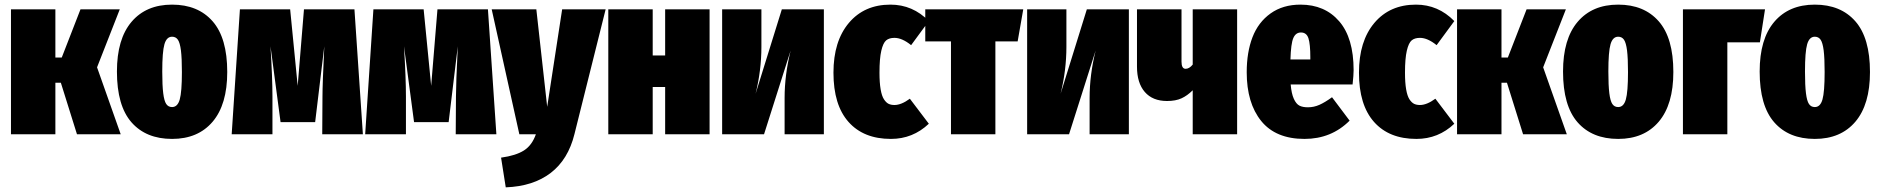

<svg xmlns="http://www.w3.org/2000/svg" viewBox="-20 -574 8030 821"><path d="M492.2 -534.2 395 -286.1 496.1 0H309.1L240.2 -220.2H216.8V0H26.9V-534.2H216.8V-328.1H244.1L324.2 -534.2Z M951.7 -266.1Q951.7 -127 889.2 -53.5Q826.7 20 715.8 20Q604.5 20 542.2 -51Q480 -122.1 480 -268.1Q480 -407.2 542.5 -480.7Q605 -554.2 715.8 -554.2Q826.7 -554.2 889.2 -482.9Q951.7 -411.6 951.7 -266.1ZM715.8 -417Q692.4 -417 683.1 -384.8Q673.8 -352.5 673.8 -268.1Q673.8 -208 678 -175Q682.1 -142.1 690.9 -129.2Q699.7 -116.2 715.8 -116.2Q739.3 -116.2 748.5 -148.4Q757.8 -180.7 757.8 -266.1Q757.8 -325.7 753.7 -358.4Q749.5 -391.1 740.7 -404.1Q731.9 -417 715.8 -417Z M1495.6 -534.2 1531.7 0H1357.9L1358.9 -161.1Q1358.9 -213.9 1366.7 -376L1327.6 -51.8H1179.7L1136.7 -376Q1145 -239.7 1145 -161.1V0H970.7L1005.9 -534.2H1220.7L1252.9 -207L1279.8 -534.2Z M2066.4 -534.2 2102.5 0H1928.7L1929.7 -161.1Q1929.7 -213.9 1937.5 -376L1898.4 -51.8H1750.5L1707.5 -376Q1715.8 -239.7 1715.8 -161.1V0H1541.5L1576.7 -534.2H1791.5L1823.7 -207L1850.6 -534.2Z M2569.8 -534.2 2436.5 -1Q2409.7 107.9 2335 165.3Q2260.3 222.7 2142.6 227.1L2122.6 100.1Q2186 91.3 2220.5 69.3Q2254.9 47.4 2271.5 0H2200.7L2082.5 -534.2H2273.4L2319.8 -117.2L2383.8 -534.2Z M2824.2 0V-202.1H2771V0H2581.1V-534.2H2771V-336.9H2824.2V-534.2H3014.2V0Z M3502.9 -534.2V0H3335V-155.8Q3335 -253.4 3360.8 -357.9L3247.1 0H3067.9V-534.2H3235.8V-374Q3235.8 -273.4 3210.9 -172.9L3323.2 -534.2Z M3787.6 -554.2Q3882.8 -554.2 3951.7 -483.9L3876 -380.9Q3837.4 -412.1 3804.7 -412.1Q3782.2 -412.1 3769.3 -401.4Q3756.3 -390.6 3748.5 -357.2Q3740.7 -323.7 3740.7 -263.2Q3740.7 -220.7 3745.6 -192.1Q3750.5 -163.6 3759.8 -149.4Q3769 -135.3 3779.5 -130.1Q3790 -125 3804.7 -125Q3834 -125 3870.6 -151.9L3951.7 -44.9Q3883.3 20 3789.6 20Q3672.9 20 3608.4 -52.5Q3543.9 -125 3543.9 -263.2Q3543.9 -397.9 3609.9 -476.1Q3675.8 -554.2 3787.6 -554.2Z M4355.5 -534.2 4331.5 -397H4236.3V0H4046.4V-397H3936.5V-534.2Z M4807.1 -534.2V0H4639.2V-155.8Q4639.2 -253.4 4665 -357.9L4551.3 0H4372.1V-534.2H4540V-374Q4540 -273.4 4515.1 -172.9L4627.4 -534.2Z M5080.1 -534.2H5270V0H5080.1V-188Q5057.1 -165 5032.2 -153.6Q5007.3 -142.1 4970.2 -142.1Q4908.7 -142.1 4875.2 -180.7Q4841.8 -219.2 4841.8 -289.1V-534.2H5032.2V-310.1Q5032.2 -279.8 5049.8 -279.8Q5065.4 -279.8 5080.1 -297.9Z M5768.1 -273.9Q5768.1 -253.4 5763.7 -212.9H5499Q5502.4 -173.3 5512.5 -151.4Q5522.5 -129.4 5536.4 -122.3Q5550.3 -115.2 5572.8 -115.2Q5598.1 -115.2 5621.8 -125.7Q5645.5 -136.2 5675.8 -158.2L5751 -58.1Q5672.9 20 5558.1 20Q5435.1 20 5373 -56.6Q5311 -133.3 5311 -265.1Q5311 -350.6 5335.7 -414.8Q5360.4 -479 5413.1 -516.6Q5465.8 -554.2 5541 -554.2Q5645 -554.2 5706.5 -482.9Q5768.1 -411.6 5768.1 -273.9ZM5583 -319.8V-328.1Q5583 -385.3 5575 -410.2Q5566.9 -435.1 5543 -435.1Q5520.5 -435.1 5510.3 -411.4Q5500 -387.7 5498 -319.8Z M6034.7 -554.2Q6129.9 -554.2 6198.7 -483.9L6123 -380.9Q6084.5 -412.1 6051.8 -412.1Q6029.3 -412.1 6016.4 -401.4Q6003.4 -390.6 5995.6 -357.2Q5987.8 -323.7 5987.8 -263.2Q5987.8 -220.7 5992.7 -192.1Q5997.6 -163.6 6006.8 -149.4Q6016.1 -135.3 6026.6 -130.1Q6037.1 -125 6051.8 -125Q6081.1 -125 6117.7 -151.9L6198.7 -44.9Q6130.4 20 6036.6 20Q5919.9 20 5855.5 -52.5Q5791 -125 5791 -263.2Q5791 -397.9 5856.9 -476.1Q5922.9 -554.2 6034.7 -554.2Z M6675.8 -534.2 6578.6 -286.1 6679.7 0H6492.7L6423.8 -220.2H6400.4V0H6210.4V-534.2H6400.4V-328.1H6427.7L6507.8 -534.2Z M7135.3 -266.1Q7135.3 -127 7072.8 -53.5Q7010.3 20 6899.4 20Q6788.1 20 6725.8 -51Q6663.6 -122.1 6663.6 -268.1Q6663.6 -407.2 6726.1 -480.7Q6788.6 -554.2 6899.4 -554.2Q7010.3 -554.2 7072.8 -482.9Q7135.3 -411.6 7135.3 -266.1ZM6899.4 -417Q6876 -417 6866.7 -384.8Q6857.4 -352.5 6857.4 -268.1Q6857.4 -208 6861.6 -175Q6865.7 -142.1 6874.5 -129.2Q6883.3 -116.2 6899.4 -116.2Q6922.9 -116.2 6932.1 -148.4Q6941.4 -180.7 6941.4 -266.1Q6941.4 -325.7 6937.3 -358.4Q6933.1 -391.1 6924.3 -404.1Q6915.5 -417 6899.4 -417Z M7366.2 0H7176.3V-534.2H7527.3L7505.4 -393.1H7366.2Z M7976.1 -266.1Q7976.1 -127 7913.6 -53.5Q7851.1 20 7740.2 20Q7628.9 20 7566.7 -51Q7504.4 -122.1 7504.4 -268.1Q7504.4 -407.2 7566.9 -480.7Q7629.4 -554.2 7740.2 -554.2Q7851.1 -554.2 7913.6 -482.9Q7976.1 -411.6 7976.1 -266.1ZM7740.2 -417Q7716.8 -417 7707.5 -384.8Q7698.2 -352.5 7698.2 -268.1Q7698.2 -208 7702.4 -175Q7706.5 -142.1 7715.3 -129.2Q7724.1 -116.2 7740.2 -116.2Q7763.7 -116.2 7772.9 -148.4Q7782.2 -180.7 7782.2 -266.1Q7782.2 -325.7 7778.1 -358.4Q7773.9 -391.1 7765.1 -404.1Q7756.3 -417 7740.2 -417Z"/></svg>

Font: Fira Sans Compressed Heavy
Style: Regular
Weight: 900
Width: 1
Designer: Carrois Corporate & Edenspiekermann AG
Foundry: Carrois Corporate GbR & Edenspiekermann AG
Version: Version 4.203;PS 004.203;hotconv 1.0.88;makeotf.lib2.5.64775